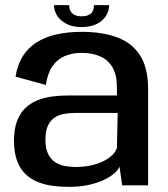

<svg xmlns="http://www.w3.org/2000/svg" viewBox="-20 -722 653 748"><path d="M248 6Q290.5 6 324.8 -1.5Q359 -9 384 -20.8Q409 -32.5 424.8 -46.2Q440.5 -60 445.5 -73L456 0H557V-374.5Q557 -457.5 525.8 -506.2Q494.5 -555 436.2 -576.5Q378 -598 297.5 -598Q245.5 -598 201.5 -588.2Q157.5 -578.5 124 -557.8Q90.5 -537 69.2 -503.8Q48 -470.5 40.5 -423.5L158.5 -391Q165.5 -436.5 184.2 -463.8Q203 -491 232 -503.5Q261 -516 298 -516Q338.5 -516 369.5 -502.8Q400.5 -489.5 418 -459.8Q435.5 -430 435.5 -380.5V-350H244Q212 -350 181.2 -345.8Q150.5 -341.5 124 -330.5Q97.5 -319.5 77.5 -299.8Q57.5 -280 46 -249.2Q34.5 -218.5 34.5 -174.5Q34.5 -129 46 -97Q57.5 -65 78 -45Q98.5 -25 125.5 -13.8Q152.5 -2.5 183.8 1.8Q215 6 248 6ZM274.5 -71.5Q252 -71.5 230.8 -75.8Q209.5 -80 193 -91.5Q176.5 -103 166.8 -123.8Q157 -144.5 157 -177.5Q157 -210.5 166.2 -231.2Q175.5 -252 191.5 -263Q207.5 -274 228.2 -278Q249 -282 272 -282H438.5L435.5 -146Q431 -131 417 -117.5Q403 -104 381.5 -93.5Q360 -83 332.8 -77.2Q305.5 -71.5 274.5 -71.5ZM297.5 -616.5Q332 -616.5 356 -628.2Q380 -640 392.5 -659.5Q405 -679 405 -702H346Q346 -689 341.5 -679.2Q337 -669.5 326.2 -664Q315.5 -658.5 297.5 -658.5Q281 -658.5 270.2 -664Q259.5 -669.5 254.5 -679.2Q249.5 -689 249.5 -702H190.5Q190.5 -679 203.5 -659.5Q216.5 -640 240.5 -628.2Q264.5 -616.5 297.5 -616.5Z"/></svg>

Font: Anybody UltraCondensed Thin Medium
Style: Regular
Weight: 500
Version: Version 1.111